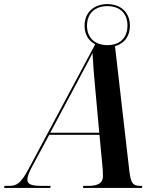

<svg xmlns="http://www.w3.org/2000/svg" viewBox="-69 -920 773 940"><path d="M-49 0H177L179 -10H134C85 -10 65 -18 65 -40C65 -55 72 -74 87 -102L172 -260H418L434 -90C434 -79 435 -67 435 -57C435 -24 410 -10 365 -10H339L337 0H626L628 -10H618C580 -10 571 -25 564 -85L494 -694C537 -706 567 -740 567 -794C567 -863 518 -900 456 -900C394 -900 345 -862 345 -794C345 -750 366 -719 397 -703L70 -91C33 -23 13 -10 -23 -10H-47ZM457 -699C401 -699 357 -730 357 -794C357 -858 400 -890 457 -890C513 -890 555 -859 555 -795C555 -730 513 -699 457 -699ZM291 -484C329 -557 363 -617 384 -660C386 -616 392 -537 398 -478L417 -270H177Z"/></svg>

Font: Noto Serif Display SemiCondensed SemiBold
Style: Italic
Weight: 600
Width: 4
Italic angle: -12°
Designer: Monotype Design Team
Foundry: Monotype Imaging Inc.
Version: Version 2.009